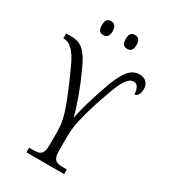

<svg xmlns="http://www.w3.org/2000/svg" viewBox="-222 -1010 985 1114"><g transform="rotate(30 271.0 -452.5)"><path d="M140 -31H164Q191 -31 205.5 -36Q220 -41 227.5 -56.5Q235 -72 235 -104V-197Q235 -267 200.5 -358Q166 -449 108 -575Q58 -680 1 -680H-5V-713H25Q62 -713 86.5 -701.5Q111 -690 132.5 -661.5Q154 -633 178 -580Q210 -511 236.5 -438.5Q263 -366 277 -309Q289 -372 313 -449.5Q337 -527 359 -586Q388 -660 416.5 -690Q445 -720 483 -720Q514 -720 530.5 -702.5Q547 -685 547 -656Q547 -633 537.5 -618.5Q528 -604 515 -604Q513 -634 503.5 -650.5Q494 -667 474 -667Q449 -667 426.5 -635Q404 -603 374 -515Q348 -445 323.5 -355Q299 -265 299 -209V-106Q299 -74 306 -58Q313 -42 327.5 -36.5Q342 -31 369 -31H393V0H140ZM150 -858Q150 -884 159 -894.5Q168 -905 186 -905Q222 -905 222 -858Q222 -812 186 -812Q168 -812 159 -822.5Q150 -833 150 -858ZM310 -858Q310 -884 319 -894.5Q328 -905 346 -905Q382 -905 382 -858Q382 -812 346 -812Q328 -812 319 -822.5Q310 -833 310 -858Z"/></g></svg>

Font: Noto Serif NarrowLight
Style: Regular
Weight: 300
Width: 4
Designer: Monotype Design Team
Foundry: Monotype Imaging Inc.
Version: Version 1.001